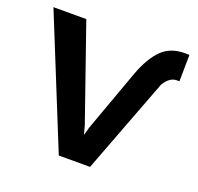

<svg xmlns="http://www.w3.org/2000/svg" viewBox="-126 -856 1022 992"><g transform="rotate(20 385.5 -360.0)"><path d="M295.4 0 7.3 -710.9H188L368.2 -192.9L381.3 -144.5L394 -189.9L517.1 -529.8Q551.3 -623 599.6 -671.4Q647.9 -719.7 726.1 -719.7L752 -719.2L750 -573.7H735.4Q696.3 -573.7 666.5 -524.4L467.3 0Z"/></g></svg>

Font: Bert Sans Black
Style: Regular
Weight: 900
Designer: Christian Robertson, Adam Twardoch, & Cristiano Sobral
Foundry: Google
Version: Version 12.135;January 10, 2020;FontCreator 12.0.0.2547 64-b